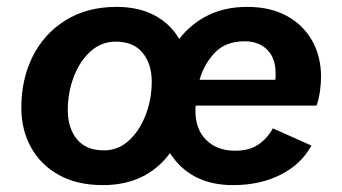

<svg xmlns="http://www.w3.org/2000/svg" viewBox="-20 -529 994 558"><path d="M279 9Q204 9 151 -20.5Q98 -50 70 -101Q42 -152 42 -216Q42 -299 75 -365Q108 -431 170.5 -470Q233 -509 319 -509Q382 -509 428 -485Q474 -461 501 -416Q536 -461 585.5 -485Q635 -509 698 -509Q765 -509 813 -483Q861 -457 887 -411Q913 -365 913 -306Q913 -286 910 -264.5Q907 -243 900 -222H549Q548 -218 548 -214.5Q548 -211 548 -207Q548 -153 579.5 -122Q611 -91 663 -91Q705 -91 731 -109Q757 -127 773 -156L885 -106Q856 -52 796 -21.5Q736 9 657 9Q534 9 474 -84Q405 9 279 9ZM560 -297H780Q781 -302 781 -306.5Q781 -311 781 -316Q781 -360 756.5 -384.5Q732 -409 691 -409Q636 -409 604.5 -376Q573 -343 560 -297ZM282 -92Q323 -92 354 -120Q385 -148 403 -194Q421 -240 421 -292Q421 -343 394.5 -375.5Q368 -408 316 -408Q275 -408 243.5 -380Q212 -352 194.5 -306Q177 -260 177 -209Q177 -157 203.5 -124.5Q230 -92 282 -92Z"/></svg>

Font: Work Sans SemiBold
Style: Italic
Weight: 600
Italic angle: -13°
Designer: Wei Huang
Foundry: Wei Huang
Version: Version 2.012; ttfautohint (v1.8.3)